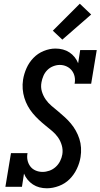

<svg xmlns="http://www.w3.org/2000/svg" viewBox="-20 -1004 540 1032"><path d="M232 8Q211 8 192 3Q173 -2 157 -12.5Q141 -23 128.5 -38Q116 -53 109 -71L98 0H9L39 -181H128Q124 -161 128 -142.5Q132 -124 143 -109.5Q154 -95 171.5 -87.5Q189 -80 209 -80Q227 -80 245.5 -86.5Q264 -93 279 -106.5Q294 -120 303 -138Q312 -156 315 -174Q319 -199 312 -223Q305 -247 291.5 -266Q278 -285 260 -300Q242 -315 223.5 -330Q205 -345 188 -361Q171 -377 156 -395Q141 -413 129.5 -434Q118 -455 111 -478Q104 -501 102 -525.5Q100 -550 104 -576Q109 -607 122.5 -637.5Q136 -668 159.5 -692.5Q183 -717 215 -730Q247 -743 278 -743Q299 -743 318 -738Q337 -733 353 -722.5Q369 -712 381 -697Q393 -682 400 -664L411 -735H500L470 -554H381Q385 -574 381 -592.5Q377 -611 366 -625Q355 -639 338 -647Q321 -655 301 -655Q284 -655 266 -648Q248 -641 234.5 -627.5Q221 -614 213.5 -596.5Q206 -579 203 -562Q198 -536 205 -512.5Q212 -489 225.5 -469.5Q239 -450 257 -435Q275 -420 293 -405Q311 -390 328.5 -374Q346 -358 361 -340Q376 -322 387.5 -301.5Q399 -281 406.5 -258Q414 -235 415.5 -210Q417 -185 413 -160Q408 -128 393 -96.5Q378 -65 354 -41Q330 -17 297 -4.5Q264 8 232 8ZM315 -791 264 -839 409 -984 470 -926Z"/></svg>

Font: Iosevka Curly Slab Semibold
Style: Italic
Weight: 600
Italic angle: -9°
Monospace: yes
Designer: Belleve Invis
Foundry: Belleve Invis
Version: Version 22.1.2; ttfautohint (v1.8.4)